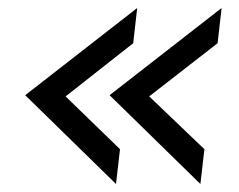

<svg xmlns="http://www.w3.org/2000/svg" viewBox="-20 -510 598 480"><path d="M481 -50 254 -272 534 -490 524 -402 353 -269 491 -137ZM270 -50 43 -272 323 -490 313 -402 144 -269 280 -137Z"/></svg>

Font: Kulim Park
Style: Italic
Weight: 400
Italic angle: -8°
Designer: Noponies / Dale Sattler
Foundry: Noponies
Version: Version 1.000; ttfautohint (v1.8.3)